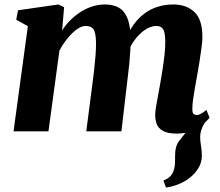

<svg xmlns="http://www.w3.org/2000/svg" viewBox="-20 -587 984 858"><path d="M721.5 251 710.5 219.5Q732.5 211 743 198.5Q753.5 186 758 169Q761.5 156 762 140.5Q762.5 125 762.5 106.5Q762.5 65 781.5 41.5Q800.5 18 816.5 -3L903 -49.5Q889.5 -32 882 -13Q874.5 6 874.5 26.5Q874.5 42 878.2 64.8Q882 87.5 882 109Q882 138.5 867 163.5Q852 188.5 828 207.5Q805.5 225 777.8 236.2Q750 247.5 721.5 251ZM266.5 -555 257.5 -450.5Q272.5 -475 293.8 -496.2Q315 -517.5 340 -533.5Q365 -549.5 392.5 -558.2Q420 -567 449 -567Q484 -567 508.5 -554.2Q533 -541.5 546.8 -511.8Q560.5 -482 563.5 -431.5Q564 -423.5 564 -414Q564 -404.5 563.2 -394.5Q562.5 -384.5 561.5 -374L540 -407Q555.5 -447 577 -476.8Q598.5 -506.5 625.8 -526.8Q653 -547 685.5 -557Q718 -567 755.5 -567Q811.5 -567 848 -534.2Q884.5 -501.5 884.5 -420Q884.5 -405 880.5 -374Q876.5 -343 871 -308.5Q865.5 -274 860.5 -247Q856 -222 851.2 -195Q846.5 -168 843 -143.2Q839.5 -118.5 839.5 -100.5Q839.5 -82.5 845.2 -77.8Q851 -73 858.5 -73Q867 -73 876.2 -77.8Q885.5 -82.5 902.5 -95.5L916.5 -61Q911 -53.5 893 -36.5Q875 -19.5 844.5 -4.8Q814 10 770.5 10Q728 10 707 -2.8Q686 -15.5 679.8 -34.2Q673.5 -53 673.5 -71.5Q673.5 -86 677.2 -109.8Q681 -133.5 686.5 -161.2Q692 -189 696.5 -216.5Q701 -243 706.2 -275.8Q711.5 -308.5 715.2 -341.5Q719 -374.5 718.5 -403Q718 -443.5 708.5 -457.2Q699 -471 679 -471Q660.5 -471 640.2 -460.8Q620 -450.5 600.8 -430.8Q581.5 -411 565.8 -383.5Q550 -356 540.5 -321.5L564 -410Q564 -387 562.2 -358.8Q560.5 -330.5 557.8 -301.5Q555 -272.5 551.5 -247L522.5 0H365.5L393.5 -216Q397 -243.5 400.8 -275.5Q404.5 -307.5 407 -339.8Q409.5 -372 409 -400Q407.5 -445.5 396.5 -458.2Q385.5 -471 362.5 -471Q349 -471 333.8 -462.5Q318.5 -454 302.5 -438.5Q286.5 -423 271.8 -403Q257 -383 245.5 -360.5L196.5 0H40.5L104.5 -470L52.5 -499L60.5 -541L240.5 -567Z"/></svg>

Font: Merriweather 20pt Black
Style: Italic
Weight: 900
Italic angle: -7.8°
Version: Version 2.101